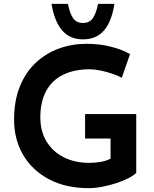

<svg xmlns="http://www.w3.org/2000/svg" viewBox="-20 -967 799 995"><path d="M686 -71Q672 -57 644.5 -43Q617 -29 581.5 -17.5Q546 -6 509 1Q472 8 439 8Q321 8 234 -38Q147 -84 100 -164Q53 -244 53 -347Q53 -445 83 -519Q113 -593 165.5 -642Q218 -691 285.5 -715.5Q353 -740 428 -740Q497 -740 555 -725Q613 -710 654 -687L611 -564Q592 -575 562 -585Q532 -595 501 -601.5Q470 -608 445 -608Q365 -608 307 -579.5Q249 -551 219 -495Q189 -439 189 -359Q189 -287 221 -234Q253 -181 310.5 -152Q368 -123 442 -123Q475 -123 504 -128.5Q533 -134 553 -145V-249H421V-376H686ZM410 -763Q342 -763 302 -809.5Q262 -856 247 -947H332Q340 -903 357 -875.5Q374 -848 410 -848Q446 -848 463 -875.5Q480 -903 488 -947H573Q558 -853 518 -808Q478 -763 410 -763Z"/></svg>

Font: Reem Kufi Fun SemiBold
Style: Regular
Weight: 600
Designer: Khaled Hosny
Version: Version 1.005